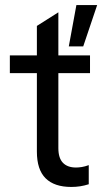

<svg xmlns="http://www.w3.org/2000/svg" viewBox="-20 -730 405 760"><path d="M262 10Q195.1 10 160.6 -24.2Q126 -58.4 126 -129.9V-627.4L211 -681.3V-143.7Q211 -104.3 229.1 -85.6Q247.1 -66.9 280.7 -66.9Q291.5 -66.9 303.9 -68.9Q316.3 -70.9 331.3 -76.4V-0.7Q313.9 4.8 297.3 7.4Q280.7 10 262 10ZM19 -440.4V-510.6H336.3V-440.4ZM252.3 -546.3 282.4 -710H364.6L309.4 -546.3Z"/></svg>

Font: TikTok Sans Light
Style: Regular
Weight: 300
Version: Version 4.000